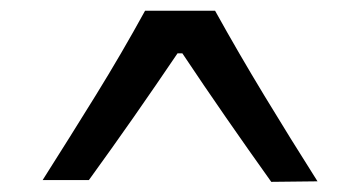

<svg xmlns="http://www.w3.org/2000/svg" viewBox="-20 -748 687 367"><path d="M498.5 -400.4Q454.6 -461.9 412.1 -523.2Q369.6 -584.5 328.6 -646H319.3Q278.3 -585.4 236.1 -524.9Q193.8 -464.4 149.9 -403.8H61.5Q113.3 -485.4 163.1 -565.9Q212.9 -646.5 257.3 -727.5H391.1Q436 -646.5 485.6 -564.7Q535.2 -482.9 586.9 -401.4Z"/></svg>

Font: Pinar-FD Medium
Style: Regular
Weight: 500
Designer: Amin Abedi
Version: Version 3.000